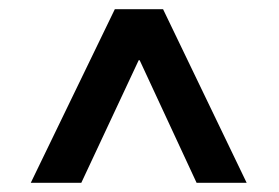

<svg xmlns="http://www.w3.org/2000/svg" viewBox="-20 -694 607 418"><path d="M230 -674H335L517 -296H408L284 -563H282L157 -296H47Z"/></svg>

Font: Murecho Thin ExtraBold
Style: Regular
Weight: 800
Version: Version 1.010